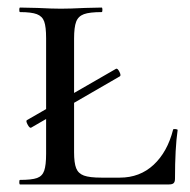

<svg xmlns="http://www.w3.org/2000/svg" viewBox="-20 -488 502 508"><path d="M51 -170 287 -306Q291 -308 296 -298Q301 -288 297 -286L62 -150Q58 -149 53 -158.5Q48 -168 51 -170ZM248 -18H297Q350 -18 386.5 -52Q423 -86 438 -145Q438 -147 444 -146.5Q450 -146 450 -144Q443 -96 443 -15Q443 -7 439.5 -3.5Q436 0 427 0H33Q31 0 31 -6Q31 -12 33 -12Q64 -12 78 -17Q92 -22 97 -36.5Q102 -51 102 -81V-387Q102 -417 97 -431Q92 -445 77.5 -450.5Q63 -456 33 -456Q31 -456 31 -462Q31 -468 33 -468L79 -467Q119 -465 141 -465Q165 -465 205 -467L249 -468Q251 -468 251 -462Q251 -456 249 -456Q217 -456 202 -450.5Q187 -445 181.5 -430.5Q176 -416 176 -386V-85Q176 -57 181.5 -43Q187 -29 202 -23.5Q217 -18 248 -18Z"/></svg>

Font: Cormorant SC Medium
Style: Regular
Weight: 500
Designer: Christian Thalmann (Catharsis Fonts)
Foundry: Catharsis Fonts
Version: Version 4.000